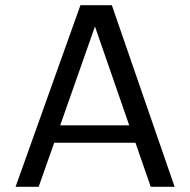

<svg xmlns="http://www.w3.org/2000/svg" viewBox="-20 -720 733 740"><path d="M561 0 502 -170H189L129 0H40L290 -700H411L653 0ZM346 -618 212 -237H478Z"/></svg>

Font: Fivo Sans
Style: Regular
Weight: 400
Designer: Alexander Slobzheninov
Foundry: Alexander Slobzheninov
Version: 1.0